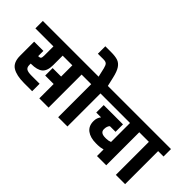

<svg xmlns="http://www.w3.org/2000/svg" viewBox="-73 -1621 2260 2260"><g transform="rotate(45 1056.5 -491.5)"><path d="M849 -674V-550H759V0H605V-239H464V-363H605V-550H444V-395Q444 -296 397.5 -257Q351 -218 250 -218H244V-195Q244 -155 268 -139.5Q292 -124 351 -124H486V0H351Q225 0 157.5 -41.5Q90 -83 90 -195V-429H244V-342H250Q271 -342 280.5 -352Q290 -362 290 -395V-550H-10V-674Z M1163 -550H1073V0H919V-550H829V-674H918L892 -787Q882 -829 866.5 -844Q851 -859 816 -859H721V-983H816Q887 -983 928.5 -969Q970 -955 998.5 -913Q1027 -871 1046 -787L1072 -674H1163Z M1809 -674V-550H1719V0H1565V-110Q1520 -97 1480 -97H1450Q1356 -97 1300.5 -138.5Q1245 -180 1245 -263Q1245 -316 1277 -356H1197V-480H1518V-356H1424Q1399 -331 1399 -281Q1399 -221 1482 -221H1499Q1533 -221 1565 -234V-550H1143V-674Z M2123 -550H2033V0H1879V-550H1789V-674H2123Z"/></g></svg>

Font: Biryani Black
Style: Regular
Weight: 900
Designer: Dan Reynolds and Mathieu Reguer
Foundry: Dan Reynolds and Mathieu Reguer
Version: Version 1.004; ttfautohint (v1.1) -l 5 -r 5 -G 72 -x 0 -D la